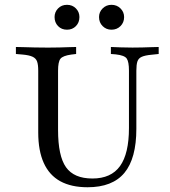

<svg xmlns="http://www.w3.org/2000/svg" viewBox="-20 -766 706 797"><path d="M138.7 -369.4V-472.6Q138.7 -497.6 133.9 -510.9Q129 -524.2 114.9 -530.6Q100.8 -537.1 74.2 -539.5L46 -541.9V-571Q60.5 -571 80.6 -570.2Q100.8 -569.4 124.2 -569Q147.6 -568.5 171 -568.5H179.8H186.3Q207.3 -568.5 227.4 -569Q247.6 -569.4 265.3 -570.2Q283.1 -571 296 -571V-541.9L275.8 -539.5Q241.1 -534.7 231 -522.2Q221 -509.7 221 -472.6V-369.4ZM343.5 11.3Q275.8 11.3 230.2 -13.7Q184.7 -38.7 161.7 -89.5Q138.7 -140.3 138.7 -216.1V-369.4H221V-226.6Q221 -118.5 254 -71.8Q287.1 -25 363.7 -25Q441.1 -25 478.2 -76.6Q515.3 -128.2 515.3 -234.7V-369.4H546V-231.5Q546 -108.1 496.4 -48.4Q446.8 11.3 343.5 11.3ZM515.3 -369.4V-472.6Q515.3 -509.7 506 -523Q496.8 -536.3 460.5 -540.3L440.3 -541.9V-571Q455.6 -570.2 480.6 -569.4Q505.6 -568.5 529.8 -568.5Q550 -568.5 570.2 -569Q590.3 -569.4 608.5 -570.2Q626.6 -571 638.7 -571V-541.9L608.1 -538.7Q582.3 -536.3 568.5 -530.2Q554.8 -524.2 550.4 -510.9Q546 -497.6 546 -472.6V-369.4ZM258.1 -642.7Q235.5 -642.7 221 -657.7Q206.5 -672.6 206.5 -695.2Q206.5 -716.1 221 -731Q235.5 -746 258.1 -746Q280.6 -746 295.2 -731Q309.7 -716.1 309.7 -695.2Q309.7 -672.6 295.2 -657.7Q280.6 -642.7 258.1 -642.7ZM442.7 -642.7Q421 -642.7 406 -657.7Q391.1 -672.6 391.1 -695.2Q391.1 -716.1 406 -731Q421 -746 442.7 -746Q465.3 -746 480.2 -731Q495.2 -716.1 495.2 -695.2Q495.2 -672.6 480.2 -657.7Q465.3 -642.7 442.7 -642.7Z"/></svg>

Font: Playfair 5pt SemiExpanded Light
Style: Regular
Weight: 400
Version: Version 2.203